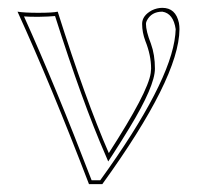

<svg xmlns="http://www.w3.org/2000/svg" viewBox="-20 -462 519 492"><path d="M258.8 -69.8Q359.4 -225.6 366.2 -274.9Q366.7 -281.2 367.2 -286.1Q367.2 -320.3 352.5 -356.9Q344.2 -378.9 344.2 -400.9Q344.2 -421.9 369.1 -435.5Q382.3 -441.9 396 -441.9Q430.2 -441.9 438.5 -403.3Q439.9 -395 439.9 -387.2Q439 -262.2 242.2 9.8H208Q109.9 -246.1 24.9 -432.1Q42 -429.2 78.1 -429.2Q115.2 -429.2 127.9 -432.1Q199.7 -205.1 258.8 -69.8ZM267.6 -64 257.3 -48.3 250 -65.4Q191.4 -199.7 121.1 -420.9Q106 -419.4 78.1 -418.9Q54.2 -418.9 41.5 -419.9Q122.6 -240.2 214.8 0H236.8Q417 -249.5 429.2 -373Q429.7 -380.9 430.2 -387.2Q424.3 -427.7 396 -432.1Q367.7 -432.1 356 -408.7Q354 -404.3 354 -400.9Q354 -382.3 366.7 -350.1Q377 -321.8 377 -286.1Q377 -241.7 312 -134.8Q293.5 -104 267.6 -64Z"/></svg>

Font: Linux Biolinum Outline O
Style: Bold
Weight: 700
Designer: Philipp H. Poll
Foundry: Philipp H. Poll
Version: Version 0.9.2